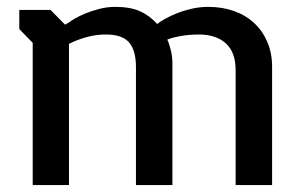

<svg xmlns="http://www.w3.org/2000/svg" viewBox="-20 -533 873 553"><path d="M35.6 -449.2V-504.4H125.5L167.5 -461.9L180.7 -469.7Q183.1 -472.2 195.1 -479.2Q207 -486.3 225.1 -493.9Q243.2 -501.5 265.9 -507.3Q288.6 -513.2 312 -513.2Q355.5 -513.2 383.5 -500.5Q411.6 -487.8 432.6 -463.9Q440.4 -470.2 455.6 -478.8Q470.7 -487.3 490.5 -495.1Q510.3 -502.9 533.2 -508.1Q556.2 -513.2 579.6 -513.2Q620.6 -513.2 654.5 -501Q688.5 -488.8 712.6 -466.1Q736.8 -443.4 750.2 -411.6Q763.7 -379.9 763.7 -340.3V0H658.7V-330.1Q658.7 -382.8 630.4 -408.2Q602.1 -433.6 553.2 -433.6Q524.4 -433.6 499.3 -429Q474.1 -424.3 461.9 -418.9Q468.8 -403.3 472.7 -385.7Q476.6 -368.2 476.6 -350.1V0H371.6V-339.8Q371.6 -387.2 352.1 -410.4Q332.5 -433.6 285.2 -433.6Q262.7 -433.6 243.2 -429.4Q223.6 -425.3 209.5 -419.9Q192.9 -414.1 178.7 -406.7V0H74.2V-409.7Z"/></svg>

Font: Basic
Style: Regular
Weight: 400
Designer: Magnus Gaarde
Foundry: Magnus Gaarde
Version: Version 1.003; ttfautohint (v1.1) -l 6 -r 16 -G 0 -x 16 -D l